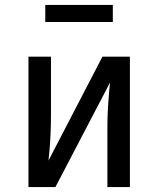

<svg xmlns="http://www.w3.org/2000/svg" viewBox="-20 -756 640 776"><path d="M394 -527H505V0H414V-238Q414 -285 416.5 -324.5Q419 -364 421.5 -390.5Q424 -417 425 -423L204 0H95V-527H186V-289Q186 -248 184 -208.5Q182 -169 179.5 -141.5Q177 -114 176 -107ZM436 -736V-667H163V-736Z"/></svg>

Font: Fira Sans Variable
Style: Regular
Weight: 400
Designer: Carrois Corporate & Edenspiekermann AG
Foundry: Carrois Corporate GbR & Edenspiekermann AG
Version: Version 4.202